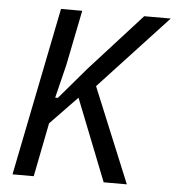

<svg xmlns="http://www.w3.org/2000/svg" viewBox="-51 -746 727 793"><g transform="rotate(5 312.5 -349.0)"><path d="M274 -339 162 -223 118 0H30L170 -698H258L212 -469L178 -331H189L300 -461L515 -698H625L342 -393L504 0H408Z"/></g></svg>

Font: IBM Plex Sans Cond Text
Style: Italic
Weight: 450
Width: 3
Italic angle: -11°
Designer: Mike Abbink, Paul van der Laan, Pieter van Rosmalen
Foundry: Bold Monday
Version: Version 1.3